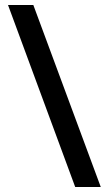

<svg xmlns="http://www.w3.org/2000/svg" viewBox="-20 -740 432 766"><path d="M113 -720H12L280 6H382Z"/></svg>

Font: Noto Sans Myanmar UI ExtraCondensed SemiBold
Style: Regular
Weight: 600
Width: 2
Designer: Monotype Design Team
Foundry: Monotype Imaging Inc.
Version: Version 2.103